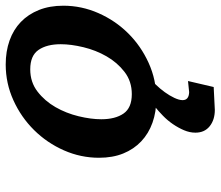

<svg xmlns="http://www.w3.org/2000/svg" viewBox="-70 -484 773 673"><g transform="rotate(-90 316.5 -147.5)"><path d="M100 -187Q100 -251 126 -310Q152 -369 197 -414.5Q242 -460 301.5 -487Q361 -514 427 -514Q473 -514 511 -500.5Q549 -487 576 -461Q603 -435 618 -397.5Q633 -360 633 -312Q633 -248 607 -189Q581 -130 536.5 -85Q492 -40 432.5 -13Q373 14 307 14Q261 14 223 0.5Q185 -13 157.5 -39Q130 -65 115 -102Q100 -139 100 -187ZM235 -179Q235 -130 255 -101Q275 -72 323 -72Q368 -72 401 -97.5Q434 -123 455.5 -160.5Q477 -198 487.5 -241.5Q498 -285 498 -321Q498 -370 478 -399Q458 -428 410 -428Q365 -428 332 -402.5Q299 -377 277.5 -339.5Q256 -302 245.5 -258.5Q235 -215 235 -179ZM188 151Q188 131 196.5 111Q205 91 218 72Q231 53 247.5 37Q264 21 279 9L303 -10H381Q370 -2 356 12.5Q342 27 330 43.5Q318 60 310 77Q302 94 302 106Q302 128 330 129L369 125L348 215L268 219Q233 219 210.5 201Q188 183 188 151Z"/></g></svg>

Font: Perun
Style: Bold Italic
Weight: 700
Italic angle: -12°
Foundry: Copyright (c) Stefan Peev, Context Ltd, 2016
Version: Version 1.027